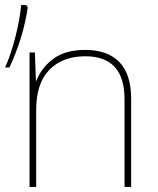

<svg xmlns="http://www.w3.org/2000/svg" viewBox="-20 -734 619 754"><path d="M495 -346V0H469V-345Q469 -513 315 -513Q226 -513 174 -460Q122 -407 122 -302V0H96V-528H117L121 -417H123Q143 -469 190 -503.5Q237 -538 315 -538Q402 -538 448.5 -490.5Q495 -443 495 -346ZM89 -705Q72 -587 17 -469H0Q23 -520 40.5 -589Q58 -658 63 -714H83Z"/></svg>

Font: Noto Sans UI Thin
Style: Regular
Weight: 250
Designer: Monotype Design Team
Foundry: Monotype Imaging Inc.
Version: Version 1.001